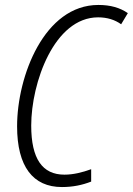

<svg xmlns="http://www.w3.org/2000/svg" viewBox="-20 -745 536 775"><path d="M230 10C274 10 312 2 348 -12V-62C312 -49 276 -40 240 -40C151 -40 106 -104 106 -238C106 -411 199 -675 376 -675C413 -675 444 -665 469 -647L496 -692C464 -714 426 -725 377 -725C159 -725 49 -438 49 -235C49 -73 113 10 230 10Z"/></svg>

Font: Noto Sans Condensed Light
Style: Italic
Weight: 300
Width: 3
Italic angle: -12°
Designer: Monotype Design Team
Foundry: Monotype Imaging Inc.
Version: Version 2.013